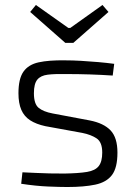

<svg xmlns="http://www.w3.org/2000/svg" viewBox="-20 -739 545 770"><path d="M240 -497Q271 -497 305.5 -495Q340 -493 374 -490Q408 -487 438 -483L432 -436Q387 -439 340 -440.5Q293 -442 248 -442Q200 -443 171.5 -439.5Q143 -436 129.5 -419.5Q116 -403 116 -365Q116 -322 135 -306.5Q154 -291 191 -284L340 -256Q396 -245 423.5 -216Q451 -187 451 -127Q451 -66 429 -37Q407 -8 362 1.5Q317 11 250 11Q221 11 172.5 9Q124 7 65 -2L70 -48Q97 -47 124 -45.5Q151 -44 179.5 -43.5Q208 -43 239 -43Q296 -44 329 -49.5Q362 -55 376 -73Q390 -91 390 -127Q390 -169 367.5 -184Q345 -199 310 -206L162 -233Q125 -241 101 -256.5Q77 -272 65.5 -298.5Q54 -325 54 -365Q54 -423 74 -451.5Q94 -480 135 -489Q176 -498 240 -497ZM391 -719 415 -691 274 -567H242L101 -691L124 -719L254 -627H262Z"/></svg>

Font: Exo 2 Light
Style: Regular
Weight: 300
Designer: Natanael Gama
Foundry: Natanael Gama
Version: Version 2.010